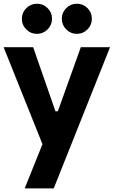

<svg xmlns="http://www.w3.org/2000/svg" viewBox="-24 -798 618 1042"><path d="M177.2 -614.3Q142.6 -614.3 118.7 -638.2Q94.7 -662.1 94.7 -696.8Q94.7 -730 118.9 -753.9Q143.1 -777.8 177.2 -777.8Q210.4 -777.8 234.4 -753.9Q258.3 -730 258.3 -696.8Q258.3 -662.6 234.4 -638.4Q210.4 -614.3 177.2 -614.3ZM393.6 -614.3Q359.4 -614.3 335.4 -638.4Q311.5 -662.6 311.5 -696.8Q311.5 -730 335.4 -753.9Q359.4 -777.8 393.6 -777.8Q426.8 -777.8 450.7 -753.9Q474.6 -730 474.6 -696.8Q474.6 -662.6 450.7 -638.4Q426.8 -614.3 393.6 -614.3ZM109.9 224.6 206.5 -15.6 -4.4 -542H155.8L276.9 -194.3H290L414.6 -542H573.2L267.6 224.6Z"/></svg>

Font: Acari Sans Neue Black
Style: Regular
Weight: 900
Designer: Alfredo Marco Pradil
Foundry: Alfredo Marco Pradil
Version: Version 1.045;June 16, 2019;FontCreator 11.5.0.2425 64-bit; 